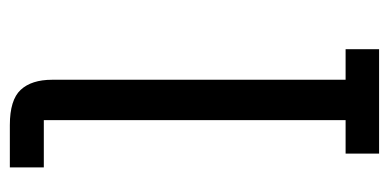

<svg xmlns="http://www.w3.org/2000/svg" viewBox="-220 -570 790 390"><g transform="rotate(-90 175.0 -375.0)"><path d="M58 -68H126V-681H30V-750H116Q167 -750 187.5 -728Q208 -706 208 -664V-68H270V0H58Z"/></g></svg>

Font: Kelly Slab
Style: Regular
Weight: 400
Designer: Denis Masharov
Foundry: Denis Masharov
Version: Version 1.001